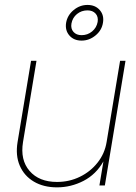

<svg xmlns="http://www.w3.org/2000/svg" viewBox="-20 -767 562 794"><path d="M215.8 7.8Q160.2 7.8 120.1 -15.9Q80.1 -39.6 61.8 -81.8Q43.5 -124 52.7 -179.7L108.4 -515.6H130.9L75.2 -179.7Q63 -105.5 102.3 -60.1Q141.6 -14.6 215.8 -14.6Q266.6 -14.6 310.3 -35.9Q354 -57.1 383.5 -94.5Q413.1 -131.8 420.9 -179.7L476.6 -515.6H499L413.6 0H391.1L407.7 -99.6Q377.4 -45.9 325.4 -19Q273.4 7.8 215.8 7.8ZM317.4 -599.1Q285.2 -599.1 266.8 -620.4Q248.5 -641.6 253.4 -672.9Q258.8 -704.1 284.4 -725.3Q310.1 -746.6 341.8 -746.6Q374 -746.6 392.6 -725.3Q411.1 -704.1 405.8 -672.9Q400.9 -641.6 375 -620.4Q349.1 -599.1 317.4 -599.1ZM317.4 -621.6Q342.3 -621.6 360.8 -637Q379.4 -652.3 383.8 -676.3Q387.2 -697.8 375.2 -710.9Q363.3 -724.1 341.8 -724.1Q316.9 -724.1 298.3 -709Q279.8 -693.8 275.4 -669.4Q272 -648.4 283.9 -635Q295.9 -621.6 317.4 -621.6Z"/></svg>

Font: Inter Display Thin
Style: Italic
Weight: 100
Italic angle: -9.39999°
Designer: Rasmus Andersson
Foundry: rsms
Version: Version 4.000;git-a52131595